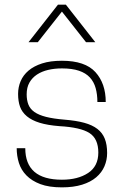

<svg xmlns="http://www.w3.org/2000/svg" viewBox="-20 -800 534 828"><path d="M247 8Q191 8 154 -6Q117 -20 94 -43.5Q71 -67 61.5 -97.5Q52 -128 52 -161H89Q89 -25 247 -25Q316 -25 360 -54Q404 -83 404 -142Q404 -202 365.5 -226.5Q327 -251 236 -256Q185 -260 151 -270.5Q117 -281 96 -298.5Q75 -316 66.5 -339.5Q58 -363 58 -395Q58 -424 69 -450Q80 -476 103 -495.5Q126 -515 161.5 -526.5Q197 -538 247 -538Q347 -538 391.5 -489Q436 -440 436 -360H400Q400 -393 392.5 -420Q385 -447 367.5 -466Q350 -485 320.5 -495Q291 -505 247 -505Q215 -505 187.5 -498.5Q160 -492 139.5 -478.5Q119 -465 107 -444Q95 -423 95 -393Q95 -368 102.5 -349Q110 -330 128.5 -317Q147 -304 178.5 -296Q210 -288 258 -284Q308 -280 343 -270.5Q378 -261 400 -244Q422 -227 432 -201.5Q442 -176 442 -140Q442 -110 430.5 -83Q419 -56 395 -35.5Q371 -15 334 -3.5Q297 8 247 8ZM391 -618H351L247 -750L143 -618H103L230 -780H264Z"/></svg>

Font: Tanohe Sans ExtraLight
Style: Regular
Weight: 250
Designer: Village Type and Design LLC & Cristiano Sobral
Foundry: Cooper Hewitt Smithsonian Design Museum
Version: Version 1.00;May 30, 2020;FontCreator 12.0.0.2522 64-bit; tt